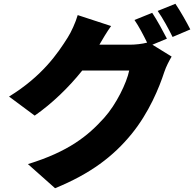

<svg xmlns="http://www.w3.org/2000/svg" viewBox="-20 -898 1040 1018"><path d="M865 -693C847 -728 812 -793 787 -830L693 -792C716 -759 741 -711 760 -672C734 -665 698 -661 668 -661H507C522 -687 546 -728 569 -760L392 -818C381 -779 357 -727 339 -699C286 -615 205 -495 28 -386L164 -285C256 -349 345 -435 416 -524H665C652 -459 596 -344 533 -274C448 -179 344 -94 128 -28L272 100C460 23 581 -69 678 -188C770 -301 824 -433 851 -516C861 -546 877 -576 890 -598L788 -661ZM816 -840C843 -802 875 -743 895 -702L989 -742C972 -776 936 -840 910 -878Z"/></svg>

Font: Noto Sans CJK JP Black
Style: Regular
Weight: 900
Designer: Ryoko NISHIZUKA (kana & ideographs); Paul D. Hunt (Latin, Greek & Cyrillic); Wenlong ZHANG (bopomofo); Sandoll Communica
Foundry: Adobe Systems Incorporated
Version: Version 1.004;PS 1.004;hotconv 1.0.82;makeotf.lib2.5.63406